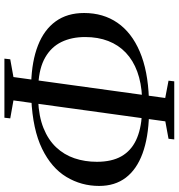

<svg xmlns="http://www.w3.org/2000/svg" viewBox="10 -806 810 871"><g transform="rotate(90 415.5 -371.0)"><path d="M246.5 14.5 249.5 -12 330 -26.5 425 -715 346.5 -730 349.5 -756H613L610 -730L531 -715.5L436 -26.5L517.5 -12L514.5 14.5ZM356.5 -107Q257.5 -110 186.5 -137.8Q115.5 -165.5 77.5 -218Q39.5 -270.5 39.5 -347Q39.5 -434 83.8 -498.2Q128 -562.5 214.5 -599.5Q301 -636.5 427.5 -641L423 -610Q356.5 -607 305.5 -588.2Q254.5 -569.5 219.5 -536.2Q184.5 -503 166.5 -456.5Q148.5 -410 148.5 -352Q148.5 -290.5 171 -244.2Q193.5 -198 240.8 -170.8Q288 -143.5 362 -139.5ZM429 -107.5 434.5 -138.5Q508.5 -141.5 561.5 -162.8Q614.5 -184 648.5 -220Q682.5 -256 698.5 -303.2Q714.5 -350.5 714.5 -405Q714.5 -472 689.8 -515.8Q665 -559.5 616.8 -582.5Q568.5 -605.5 497 -609.5L501 -641.5Q605 -638.5 677 -612Q749 -585.5 786.5 -536.2Q824 -487 824 -415.5Q824 -334.5 783.2 -266.8Q742.5 -199 655.5 -156.5Q568.5 -114 429 -107.5Z"/></g></svg>

Font: Merriweather 96pt
Style: Italic
Weight: 400
Italic angle: -7.8°
Version: Version 2.101